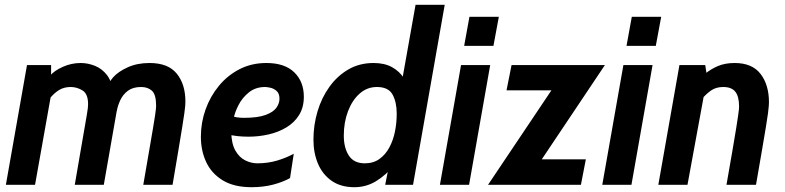

<svg xmlns="http://www.w3.org/2000/svg" viewBox="-20 -770 3272 800"><path d="M4.5 0 92.5 -499H193L192.5 -373.5L126 0ZM291.5 0Q307 -90 317 -148Q327 -206 333 -240.5Q339 -275 342 -292.8Q345 -310.5 346 -319.5Q347 -328.5 347 -336Q347 -379 323.8 -393.2Q300.5 -407.5 274.5 -407.5Q246.5 -407.5 225.5 -394.5Q204.5 -381.5 185.5 -357.5L188.5 -454.5Q206 -475.5 241.8 -491.5Q277.5 -507.5 316 -507.5Q346 -507.5 375.5 -495.8Q405 -484 425.8 -457.2Q446.5 -430.5 450.5 -384.5L474 -351L412.5 0ZM577 0Q592 -87 601.8 -144Q611.5 -201 617.5 -235.5Q623.5 -270 626 -288.2Q628.5 -306.5 629.5 -314.8Q630.5 -323 630.5 -329Q630.5 -376 613.2 -391.8Q596 -407.5 568 -407.5Q534 -407.5 513.2 -392Q492.5 -376.5 481.5 -353.2Q470.5 -330 466.5 -306.5L434 -407Q430.5 -424.5 451.5 -448Q472.5 -471.5 512 -489.5Q551.5 -507.5 603 -507.5Q680.5 -507.5 716.5 -463.2Q752.5 -419 752.5 -347Q752.5 -340 751.8 -329.5Q751 -319 748.2 -298.8Q745.5 -278.5 739.5 -242Q733.5 -205.5 723.8 -146.8Q714 -88 699 0Z M939.5 -287.5Q955.5 -283 968.2 -281Q981 -279 996 -279Q1054 -279 1086.5 -291Q1119 -303 1131.8 -321.2Q1144.5 -339.5 1144.5 -358.5Q1144.5 -380.5 1132.5 -391Q1120.5 -401.5 1106.2 -404.5Q1092 -407.5 1084.5 -407.5Q1045 -407.5 1017.2 -385.2Q989.5 -363 973.8 -332.2Q958 -301.5 953.5 -276L943.5 -220Q944.5 -171 960.8 -142.5Q977 -114 1001.8 -101.8Q1026.5 -89.5 1052 -89.5Q1096.5 -89.5 1135.5 -101.2Q1174.5 -113 1204 -129.5L1188.5 -28Q1159 -11.5 1118.2 -0.8Q1077.5 10 1028 10Q955.5 10 908.8 -18.2Q862 -46.5 839.5 -94Q817 -141.5 817 -200.5Q817 -259 836.5 -313.8Q856 -368.5 892 -412.2Q928 -456 978.2 -481.8Q1028.5 -507.5 1090 -507.5Q1166 -507.5 1206 -468.8Q1246 -430 1246 -367Q1246 -322.5 1226.2 -290.8Q1206.5 -259 1173 -239Q1139.5 -219 1098.8 -209.8Q1058 -200.5 1015.5 -200.5Q990 -200.5 968 -203Q946 -205.5 931.5 -210Z M1456.5 10Q1400 10 1362 -16.5Q1324 -43 1305 -87.8Q1286 -132.5 1286 -188Q1286 -248.5 1303 -305.8Q1320 -363 1352.8 -408.5Q1385.5 -454 1431.8 -480.8Q1478 -507.5 1536.5 -507.5Q1582.5 -507.5 1613.8 -490Q1645 -472.5 1663.2 -443.8Q1681.5 -415 1689.5 -381L1648.5 -396L1711.5 -750H1833L1701 0H1585L1606.5 -109.5L1625.5 -85Q1588 -40 1546.8 -15Q1505.5 10 1456.5 10ZM1500 -89.5Q1536 -89.5 1561.2 -107.8Q1586.5 -126 1602.5 -156Q1618.5 -186 1625.8 -222.5Q1633 -259 1633 -296Q1633 -344 1615.8 -375.8Q1598.5 -407.5 1550.5 -407.5Q1509.5 -407.5 1478.5 -380Q1447.5 -352.5 1430 -306.5Q1412.5 -260.5 1412.5 -205Q1412.5 -154 1433.5 -121.8Q1454.5 -89.5 1500 -89.5Z M1813 0 1901 -499H2022.5L1934.5 0ZM1914 -579 1936 -700H2058.5L2036 -579Z M2013.5 0 2308 -439 2331.5 -393.5H2090.5L2111.5 -499H2500.5L2206.5 -60L2182.5 -106H2421L2400.5 0Z M2489.5 0 2577.5 -499H2699L2611 0ZM2590.5 -579 2612.5 -700H2735L2712.5 -579Z M2723 0 2811 -499H2918.5L2926.5 -446.5L2844.5 0ZM3007 0Q3022.5 -87.5 3032.2 -144.8Q3042 -202 3047.5 -236.2Q3053 -270.5 3055.5 -288.2Q3058 -306 3058.8 -313.8Q3059.5 -321.5 3059.5 -326.5Q3059.5 -368 3043.8 -387.8Q3028 -407.5 2993.5 -407.5Q2964.5 -407.5 2944 -393.8Q2923.5 -380 2903 -356L2918 -462.5Q2942 -482.5 2971.8 -495Q3001.5 -507.5 3041 -507.5Q3114 -507.5 3149 -462Q3184 -416.5 3184 -344Q3184 -337.5 3183.2 -327.8Q3182.5 -318 3180 -298.2Q3177.5 -278.5 3171.5 -242.5Q3165.5 -206.5 3155.5 -147.5Q3145.5 -88.5 3130 0Z"/></svg>

Font: Cabin
Style: Bold Italic
Weight: 700
Width: 4
Italic angle: -10°
Designer: Pablo Impallari
Foundry: Pablo Impallari. http://www.impallari.com Igino Marini. http://www.ikern.com
Version: Version 3.001